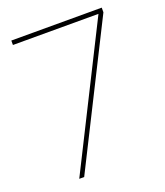

<svg xmlns="http://www.w3.org/2000/svg" viewBox="-135 -820 785 912"><g transform="rotate(-20 258.0 -364.0)"><path d="M461.4 -704.6V-705.1H29.3V-727.5H486.3V-704.1L132.8 0H107.9Z"/></g></svg>

Font: Intratopia Thin
Style: Regular
Weight: 100
Designer: Rasmus Andersson
Foundry: rsms
Version: Version 3.000;Glyphs 3.2.3 (3260)